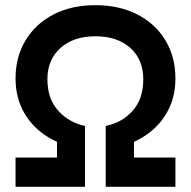

<svg xmlns="http://www.w3.org/2000/svg" viewBox="-20 -721 737 741"><path d="M308 -143Q229 -154 168.5 -190Q108 -226 74 -284.5Q40 -343 40 -418Q40 -502 79 -566Q118 -630 187 -665.5Q256 -701 348 -701Q440 -701 509.5 -665.5Q579 -630 618 -566Q657 -502 657 -418Q657 -343 623 -284.5Q589 -226 528.5 -190Q468 -154 388 -143V-235Q452 -248 492.5 -294Q533 -340 533 -415Q533 -491 483 -536Q433 -581 348 -581Q264 -581 213.5 -536Q163 -491 163 -415Q163 -340 204.5 -294Q246 -248 308 -235ZM40 0V-113H308V0ZM200 0V-195H308V0ZM388 0V-195H497V0ZM388 0V-113H657V0Z"/></svg>

Font: Radio Canada Big Medium
Style: Regular
Weight: 500
Designer: Étienne Aubert Bonn
Foundry: Coppers and Brasses
Version: Version 1.001